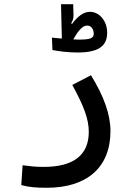

<svg xmlns="http://www.w3.org/2000/svg" viewBox="-20 -658 626 908"><path d="M201.2 230C391.1 230 502.4 133.8 502.4 -38.1C502.4 -116.2 471.7 -202.1 410.2 -302.2L321.8 -256.3C376 -157.7 399.9 -94.7 399.9 -34.7C399.9 76.7 326.2 131.3 186.5 131.3C147.5 131.3 124 128.4 86.9 123.5L80.6 217.3C116.7 227.1 148.9 230 201.2 230ZM346.7 -409.7C443.4 -409.7 486.8 -438.5 486.8 -502.9C486.8 -559.6 449.7 -602.1 405.3 -602.1C375 -602.1 347.2 -580.6 320.8 -544.9L316.4 -547.9C324.7 -560.5 328.1 -572.8 327.6 -587.4L326.2 -638.2H268.6L272.5 -475.6C253.4 -477.5 236.3 -479 225.6 -480L228 -421.4C258.3 -415.5 301.8 -409.7 346.7 -409.7ZM326.7 -471.7C352.5 -517.6 372.1 -537.1 392.6 -537.1C412.1 -537.1 423.3 -518.6 423.3 -498.5C423.3 -476.6 405.8 -470.7 351.1 -470.7C344.7 -470.7 335.9 -471.2 326.7 -471.7Z"/></svg>

Font: Cascadia Code PL
Style: Regular
Weight: 400
Monospace: yes
Designer: Aaron Bell
Foundry: Saja Typeworks
Version: Version 2404.023